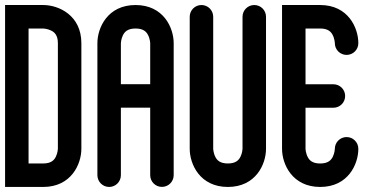

<svg xmlns="http://www.w3.org/2000/svg" viewBox="-20 -737 1470 757"><path d="M150.4 0.1C260.7 0.1 300.8 -89.8 300.8 -150.3V-566.8C300.8 -677.1 210.9 -717.2 150.4 -717.2H0V0.1ZM92.6 -92.5V-624.6H150.3C150.5 -624.6 166.7 -624 181.7 -616.5C194 -610.4 208.2 -599.1 208.2 -566.8V-150.4C208.2 -150.2 207.6 -134 200.1 -119C194 -106.7 182.7 -92.5 150.4 -92.5Z M514.4 -717.2C404 -717.2 364 -627.2 364 -566.8V-46.4C364 -20.8 384.7 0.1 410.3 0.1C435.9 0.1 456.6 -20.7 456.6 -46.2V-312.4H572.2V-46.4C572.2 -20.8 592.9 -0.1 618.5 -0.1C644 -0.1 664.7 -20.8 664.8 -46.3V-566.8C664.8 -627.3 624.8 -717.2 514.4 -717.2ZM572.2 -405H456.6V-566.7C456.6 -566.9 457.2 -583.1 464.7 -598.1C470.9 -610.5 482.1 -624.6 514.4 -624.6C545.7 -624.6 556.9 -611.5 563.1 -600C571.6 -584.3 572.2 -566.8 572.2 -566.8Z M878.4 0.1C988.8 0.1 1028.8 -89.8 1028.8 -150.3V-670.9C1028.8 -696.5 1008.1 -717.2 982.5 -717.2C956.9 -717.2 936.2 -696.5 936.2 -670.9V-150.4C936.2 -150.2 935.6 -134 928.1 -119C922 -106.7 910.7 -92.5 878.4 -92.5C847.1 -92.5 835.9 -105.6 829.7 -117.1C821.2 -132.8 820.6 -150.3 820.6 -150.3V-670.9C820.6 -696.5 799.9 -717.2 774.3 -717.2C748.7 -717.2 728 -696.5 728 -670.9V-150.3C728 -89.8 768.1 0.1 878.4 0.1Z M1346.5 -196.6C1320.9 -196.6 1300.2 -175.9 1300.2 -150.3C1300.2 -150.1 1299.6 -134 1292.1 -118.9C1285.9 -106.6 1274.7 -92.4 1242.4 -92.4C1211.1 -92.4 1199.9 -105.6 1193.7 -117C1185.2 -132.7 1184.6 -150.2 1184.6 -150.2V-312.2H1294.5C1320.1 -312.2 1340.8 -332.9 1340.8 -358.5C1340.8 -384.1 1320.1 -404.8 1294.5 -404.8H1184.6V-624.6H1242.4C1273.7 -624.6 1284.9 -611.4 1291.1 -600C1299.6 -584.3 1300.2 -566.8 1300.2 -566.8C1300.2 -541.2 1320.9 -520.5 1346.5 -520.5C1372.1 -520.5 1392.8 -541.2 1392.8 -566.8C1392.8 -627.3 1352.7 -717.2 1242.4 -717.2H1092V-150.3C1092 -89.8 1132.1 0.1 1242.4 0.1C1352.7 0.1 1392.8 -89.8 1392.8 -150.3C1392.8 -175.9 1372.1 -196.6 1346.5 -196.6Z"/></svg>

Font: Cactron
Style: Regular
Weight: 400
Version: Version 1.0